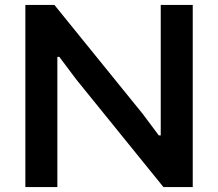

<svg xmlns="http://www.w3.org/2000/svg" viewBox="-20 -760 885 780"><path d="M83 -740H201L560 -297L625 -210H633V-740H763V0H644L290 -437L221 -529H213V0H83Z"/></svg>

Font: Encode Sans Wide
Style: SemiBold
Weight: 600
Designer: Pablo Impallari, Andres Torresi
Foundry: Pablo Impallari, Andres Torresi
Version: Version 1.000; ttfautohint (v1.00) -l 8 -r 50 -G 200 -x 14 -